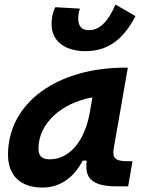

<svg xmlns="http://www.w3.org/2000/svg" viewBox="-20 -823 626 853"><path d="M168.9 10.3C244.6 10.3 307.6 -32.2 347.2 -109.4H365.2C358.9 -54.2 363.8 4.9 496.1 4.9H549.3L568.8 -106.9H545.4C491.7 -106.9 478 -120.6 485.8 -166.5L547.9 -522.5H535.6C239.3 -522.5 15.6 -370.1 15.6 -135.3C15.6 -43 71.3 10.3 168.9 10.3ZM359.4 -595.7C456.5 -595.7 526.4 -644.5 582 -751.5L493.2 -802.7C459 -724.6 421.4 -689 375 -689C338.4 -689 327.6 -711.9 327.6 -741.7C327.6 -752 328.6 -766.1 335 -784.7L225.6 -791C213.4 -766.6 209 -741.2 209 -713.9C209 -644 265.1 -595.7 359.4 -595.7ZM200.7 -115.2C166.5 -115.2 150.9 -129.9 150.9 -162.1C150.9 -275.4 252.4 -365.2 390.6 -390.6L379.4 -325.7C356 -191.4 286.1 -115.2 200.7 -115.2Z"/></svg>

Font: Cascadia Mono PL
Style: Bold Italic
Weight: 700
Italic angle: -10°
Monospace: yes
Designer: Aaron Bell
Foundry: Saja Typeworks
Version: Version 2404.023